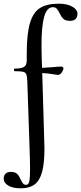

<svg xmlns="http://www.w3.org/2000/svg" viewBox="-73 -746 440 1041"><path d="M347 -671Q347 -652 336.5 -642.5Q326 -633 307 -633Q282 -633 270.5 -644Q259 -655 250 -675Q242 -691 234.5 -699Q227 -707 214 -707Q181 -707 166.5 -655.5Q152 -604 152 -499Q152 -460 153 -439L155 -378L214 -382Q224 -383 236 -384Q248 -385 260 -385Q266 -385 268.5 -381.5Q271 -378 271 -374Q270 -364 260.5 -351.5Q251 -339 240 -340L218 -343Q183 -349 156 -350L167 21L168 60Q168 140 155 187Q142 234 114 254.5Q86 275 40 275Q-4 275 -28.5 260Q-53 245 -53 223Q-53 205 -42.5 195.5Q-32 186 -14 186Q9 186 20 197Q31 208 39 227Q46 242 52 249Q58 256 69 256Q81 256 85.5 238.5Q90 221 90 171Q90 128 87 47L75 -306Q74 -332 69.5 -343Q65 -354 52 -357Q39 -360 7 -360Q3 -360 2.5 -367Q2 -374 6 -374Q43 -374 57.5 -383.5Q72 -393 72 -418V-453Q72 -561 89 -619.5Q106 -678 143 -702Q180 -726 246 -726Q291 -726 319 -710Q347 -694 347 -671Z"/></svg>

Font: Cormorant Upright SemiBold
Style: Regular
Weight: 600
Designer: Christian Thalmann (Catharsis Fonts)
Foundry: Catharsis Fonts
Version: Version 3.302